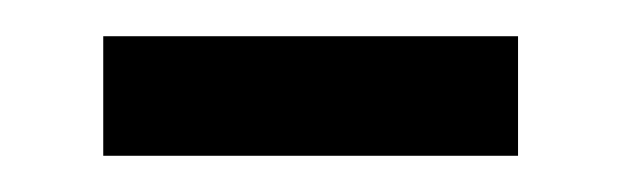

<svg xmlns="http://www.w3.org/2000/svg" viewBox="-20 -324 342 106"><path d="M37 -238V-304H266V-238Z"/></svg>

Font: Archivo SemiCondensed ExtraLight
Style: Regular
Weight: 250
Width: 4
Designer: Hector Gatti
Foundry: Omnibus-Type
Version: Version 2.001